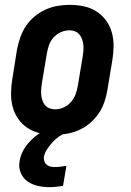

<svg xmlns="http://www.w3.org/2000/svg" viewBox="-20 -548 540 792"><path d="M206 8Q176 8 147.5 2Q119 -4 95.5 -19Q72 -34 56 -56.5Q40 -79 32.5 -106.5Q25 -134 25.5 -164Q26 -194 31 -223L50 -343Q55 -368 63.5 -393Q72 -418 86.5 -440Q101 -462 122 -479.5Q143 -497 167 -508Q191 -519 216.5 -523.5Q242 -528 267 -528Q297 -528 325.5 -522Q354 -516 377.5 -501Q401 -486 417.5 -463.5Q434 -441 441.5 -413.5Q449 -386 448.5 -356Q448 -326 443 -297L423 -177Q419 -152 410.5 -127Q402 -102 387 -80Q372 -58 351.5 -40.5Q331 -23 307 -12Q283 -1 257 3.5Q231 8 206 8ZM207 -97Q225 -97 242 -104.5Q259 -112 272 -126.5Q285 -141 291.5 -158.5Q298 -176 301 -194L321 -314Q323 -326 324 -338Q325 -350 324 -362Q323 -374 319 -385Q315 -396 308 -405Q301 -414 290 -418.5Q279 -423 267 -423Q249 -423 231.5 -415.5Q214 -408 201 -393.5Q188 -379 182 -361.5Q176 -344 173 -326L153 -206Q151 -194 150 -182Q149 -170 150 -158Q151 -146 154.5 -135Q158 -124 165 -115Q172 -106 183.5 -101.5Q195 -97 207 -97ZM184 224Q159 224 135 218.5Q111 213 92.5 199.5Q74 186 65 163.5Q56 141 61 116Q64 97 73 78.5Q82 60 95.5 44Q109 28 125 15Q141 2 159 -8H253L252 0Q236 6 221.5 16.5Q207 27 195.5 40Q184 53 174 68Q164 83 161 99Q160 109 163 117.5Q166 126 172.5 131.5Q179 137 187.5 139Q196 141 206 141Q218 141 230 139.5Q242 138 254 136L240 219Q226 221 212 222.5Q198 224 184 224Z"/></svg>

Font: Iosevka Extrabold
Style: Italic
Weight: 800
Italic angle: -9°
Monospace: yes
Designer: Belleve Invis
Foundry: Belleve Invis
Version: Version 32.5.0; ttfautohint (v1.8.4)